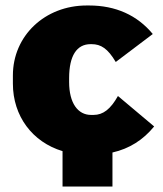

<svg xmlns="http://www.w3.org/2000/svg" viewBox="-20 -552 593 700"><path d="M208 128H390V4C452 -10 502 -42 542 -91L410 -202C383 -154 356 -133 321 -133H312C264 -133 232 -176 232 -253V-267C232 -349 260 -391 310 -391H314C348 -391 373 -375 402 -326L537 -428C480 -497 401 -532 305 -532H296C144 -532 27 -422 27 -277V-247C27 -129 98 -34 208 -1Z"/></svg>

Font: Fixel Display Black
Style: Regular
Weight: 900
Designer: AlfaBravo + MacPaw
Foundry: Kyrylo Tkachov, Marchela Mozhyna, Serhii Makarenko, Maria Weinstein, Zakhar Kryvoshyya
Version: Version 1.211